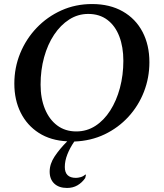

<svg xmlns="http://www.w3.org/2000/svg" viewBox="-20 -691 812 951"><path d="M312 240Q272 240 249 218.5Q226 197 226 159Q226 121 250.5 84Q275 47 313 9Q231 5 172.5 -32.5Q114 -70 82.5 -133Q51 -196 51 -277Q51 -356 80 -427Q109 -498 161.5 -553Q214 -608 284 -639.5Q354 -671 436 -671Q524 -671 588 -634.5Q652 -598 686 -533Q720 -468 720 -383Q720 -306 693 -236.5Q666 -167 616 -112.5Q566 -58 498 -25.5Q430 7 348 10Q326 42 313.5 74Q301 106 301 136Q301 190 356 190Q366 190 379 186.5Q392 183 402 174H406L402 191Q386 214 363.5 227Q341 240 312 240ZM358 -40Q410 -40 452.5 -67.5Q495 -95 526 -143.5Q557 -192 574 -255.5Q591 -319 591 -390Q591 -458 571 -510.5Q551 -563 512 -592.5Q473 -622 417 -622Q366 -622 323 -594.5Q280 -567 248 -519Q216 -471 198.5 -407.5Q181 -344 181 -272Q181 -204 202.5 -151.5Q224 -99 263.5 -69.5Q303 -40 358 -40Z"/></svg>

Font: Spectral SC SemiBold
Style: Italic
Weight: 600
Italic angle: -10°
Designer: Jean-Baptiste Levee
Foundry: Production Type
Version: Version 2.001